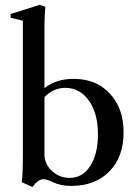

<svg xmlns="http://www.w3.org/2000/svg" viewBox="-20 -746 554 782"><path d="M111.8 15.6 68.4 -3.9Q73.2 -24.4 73.2 -130.9V-661.6L23.4 -673.8V-689L141.1 -726.1L164.6 -718.3Q161.1 -678.2 161.1 -642.1V-386.7Q207 -424.8 280.3 -424.8Q371.6 -424.8 427.5 -364.7Q483.4 -304.7 483.4 -207Q483.4 -106.9 425.5 -47.9Q367.7 11.2 270 11.2Q227.1 11.2 196.8 -3.4Q170.9 -16.1 155.8 -16.1Q136.2 -16.1 111.8 15.6ZM161.1 -118.2Q161.1 -78.1 191.4 -49.8Q221.7 -21.5 264.2 -21.5Q316.4 -21.5 347.7 -70.1Q378.9 -118.7 378.9 -199.7Q378.9 -284.2 342 -336.2Q305.2 -388.2 245.6 -388.2Q198.7 -388.2 161.1 -350.6Z"/></svg>

Font: Elstob 18pt Medium
Style: Regular
Weight: 500
Designer: Peter S. Baker
Version: Version 1.015